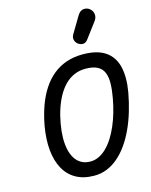

<svg xmlns="http://www.w3.org/2000/svg" viewBox="-174 -1374 1170 1484"><g transform="rotate(-15 410.5 -632.0)"><path d="M393 0.5Q307 0.5 246.5 -33.5Q186 -67.5 151.8 -130.2Q117.5 -193 109.2 -279.5Q101 -366 119 -470.5Q134.5 -555 160.2 -626.5Q186 -698 222.8 -754Q259.5 -810 307.2 -849Q355 -888 414.5 -908.5Q474 -929 545 -929Q661 -929 726.2 -884.2Q791.5 -839.5 811.5 -755.5Q831.5 -671.5 811 -553.5Q797 -476 775.5 -404.8Q754 -333.5 725.2 -271.8Q696.5 -210 660.8 -159.8Q625 -109.5 583.2 -73.8Q541.5 -38 493.8 -18.8Q446 0.5 393 0.5ZM392 -113Q426.5 -113 459 -128.5Q491.5 -144 520.5 -172.2Q549.5 -200.5 574.8 -239.8Q600 -279 621 -327.2Q642 -375.5 658 -430.5Q674 -485.5 684.5 -545Q695.5 -606.5 696.5 -656.2Q697.5 -706 683.2 -741.8Q669 -777.5 634 -796.8Q599 -816 537.5 -816Q489.5 -816 448.8 -798.8Q408 -781.5 375.2 -749.2Q342.5 -717 317 -672.5Q291.5 -628 273 -573.2Q254.5 -518.5 243.5 -456Q233 -397 232.2 -345Q231.5 -293 241 -250.2Q250.5 -207.5 270.2 -177Q290 -146.5 320.2 -129.8Q350.5 -113 392 -113ZM537 -1016Q517 -1028.5 509.5 -1051Q502 -1073.5 517 -1098.5L594 -1227.5Q616 -1263.5 645.2 -1265Q674.5 -1266.5 694.5 -1248Q715.5 -1229 717.2 -1202.5Q719 -1176 702.5 -1154L610 -1030.5Q593.5 -1008.5 574.5 -1006.8Q555.5 -1005 537 -1016Z"/></g></svg>

Font: Edu AU VIC WA NT Hand SemiBold
Style: Regular
Weight: 600
Version: Version 1.001